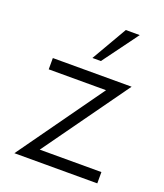

<svg xmlns="http://www.w3.org/2000/svg" viewBox="-138 -843 801 936"><g transform="rotate(20 262.5 -375.0)"><path d="M424.8 -750 290 -566.4H246.1L352.5 -750ZM157.7 -58.6H477.5V0H47.4L362.3 -441.4H64.9V-500H473.6Z"/></g></svg>

Font: Now Alt Light
Style: Regular
Weight: 300
Designer: Alfredo Marco Pradil
Foundry: Alfredo Marco Pradil
Version: Version 1.002;PS 001.002;hotconv 1.0.88;makeotf.lib2.5.64775